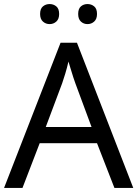

<svg xmlns="http://www.w3.org/2000/svg" viewBox="-20 -928 679 948"><path d="M545 0 459 -221H176L91 0H0L279 -717H360L638 0ZM352 -517Q349 -525 342 -546Q335 -567 328.5 -589.5Q322 -612 318 -624Q311 -593 302 -563.5Q293 -534 287 -517L206 -301H432ZM178 -859Q178 -885 192 -896.5Q206 -908 225 -908Q244 -908 258 -896.5Q272 -885 272 -859Q272 -834 258 -821.5Q244 -809 225 -809Q206 -809 192 -821.5Q178 -834 178 -859ZM366 -859Q366 -885 379.5 -896.5Q393 -908 412 -908Q431 -908 445 -896.5Q459 -885 459 -859Q459 -834 445 -821.5Q431 -809 412 -809Q393 -809 379.5 -821.5Q366 -834 366 -859Z"/></svg>

Font: Noto Sans Old Italic
Style: Regular
Weight: 400
Designer: Monotype Design Team
Foundry: Monotype Imaging Inc.
Version: Version 2.003; ttfautohint (v1.8.4.7-5d5b)